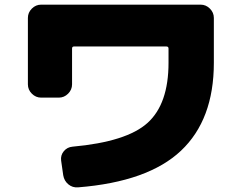

<svg xmlns="http://www.w3.org/2000/svg" viewBox="-20 -760 1040 826"><path d="M843 -740Q866 -740 883 -723Q900 -706 900 -683V-490Q900 -245 758.5 -111.5Q617 22 316 46Q292 48 274 33Q256 18 252 -6L243 -69Q240 -92 254.5 -109.5Q269 -127 292 -129Q525 -150 615 -231.5Q705 -313 705 -490V-551Q705 -560 696 -560H298Q290 -560 290 -551V-397Q290 -374 273 -357Q256 -340 233 -340H157Q134 -340 117 -357Q100 -374 100 -397V-683Q100 -706 117 -723Q134 -740 157 -740Z"/></svg>

Font: Rounded Mplus 1c Black
Style: Regular
Weight: 900
Version: Version 1.059.20150529